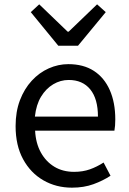

<svg xmlns="http://www.w3.org/2000/svg" viewBox="-20 -853 594 886"><path d="M312 13Q239 13 180 -21Q121 -55 86.5 -118.5Q52 -182 52 -271Q52 -338 72 -390.5Q92 -443 126.5 -480.5Q161 -518 205 -537.5Q249 -557 295 -557Q365 -557 413 -526Q461 -495 486.5 -437.5Q512 -380 512 -302Q512 -287 511 -274Q510 -261 508 -250H142Q145 -192 168.5 -149.5Q192 -107 231 -83.5Q270 -60 322 -60Q362 -60 394.5 -71.5Q427 -83 458 -103L490 -42Q455 -19 411 -3Q367 13 312 13ZM141 -315H432Q432 -397 396.5 -440.5Q361 -484 297 -484Q259 -484 225.5 -464Q192 -444 169.5 -407Q147 -370 141 -315ZM249 -642 122 -797 161 -833 292 -707H297L428 -833L468 -797L340 -642Z"/></svg>

Font: Noto Sans TC
Style: Regular
Weight: 400
Designer: Ryoko NISHIZUKA  (kana, bopomofo & ideographs); Paul D. Hunt (Latin, Greek & Cyrillic); Sandoll Communications , Soo-you
Foundry: Adobe
Version: Version 2.004-H2;hotconv 1.0.118;makeotfexe 2.5.65603